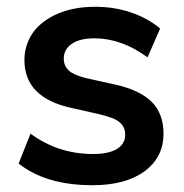

<svg xmlns="http://www.w3.org/2000/svg" viewBox="-20 -538 541 566"><path d="M253 8Q115 8 35 -56L70 -144Q151 -84 255 -84Q300 -84 325 -99Q349 -114 349 -141Q349 -164 332 -178Q324 -185 309 -190.5Q294 -196 274 -201L190 -220Q52 -250 52 -361Q52 -406 78 -443Q104 -478 151 -498Q199 -518 260 -518Q316 -518 364 -502Q415 -485 452 -454L415 -369Q338 -425 259 -425Q215 -425 192 -409Q168 -393 168 -365Q168 -344 183 -330Q195 -318 232 -308L318 -289Q392 -273 428 -237Q462 -202 462 -144Q462 -74 406 -33Q350 8 253 8Z"/></svg>

Font: PRinguin Sans
Style: Bold
Weight: 700
Designer: Vernon Adams
Foundry: Vernon Adams
Version: ""